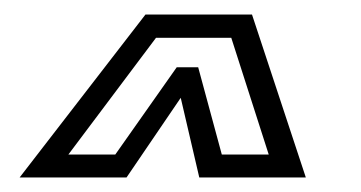

<svg xmlns="http://www.w3.org/2000/svg" viewBox="-20 -734 496 264"><path d="M7 -490 180 -714H326.5L400.5 -490H254L228.5 -599.5L154 -490ZM74 -521.5H138.5L223 -641.5H252.5L285 -521.5H349.5L298 -682H194.5Z"/></svg>

Font: Tourney
Style: Italic
Weight: 400
Italic angle: -12°
Version: Version 1.015